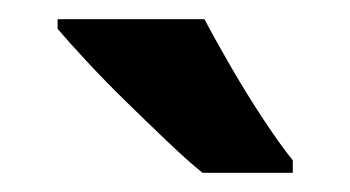

<svg xmlns="http://www.w3.org/2000/svg" viewBox="-20 -786 365 200"><path d="M193 -766Q204 -745 220.5 -716.5Q237 -688 254.5 -661.5Q272 -635 285 -619V-606H191Q176 -618 155 -638Q134 -658 111.5 -680Q89 -702 70 -722.5Q51 -743 40 -756V-766Z"/></svg>

Font: Noto Sans Kannada Condensed
Style: Bold
Weight: 700
Width: 3
Designer: Jelle Bosma - Monotype Design Team
Foundry: Monotype Imaging Inc.
Version: Version 2.005; ttfautohint (v1.8.4.7-5d5b)